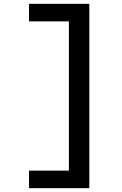

<svg xmlns="http://www.w3.org/2000/svg" viewBox="-20 -843 640 1006"><path d="M132 143V51H341V-731H132V-823H448V143Z"/></svg>

Font: Iosevka Etoile Semibold
Style: Regular
Weight: 600
Designer: Belleve Invis
Foundry: Belleve Invis
Version: Version 22.1.2; ttfautohint (v1.8.4)